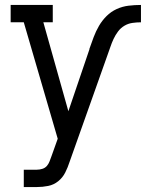

<svg xmlns="http://www.w3.org/2000/svg" viewBox="-20 -540 589 775"><path d="M76 215V145H129Q140 145 151 141.5Q162 138 169 130Q176 122 180 111.5Q184 101 188 90L213 20L76 -450H23V-520H193V-450H155L256 -91L341 -341Q341 -341 341 -341Q341 -341 341 -341V-343Q349 -366 358 -390Q367 -414 379.5 -435.5Q392 -457 410 -475Q428 -493 451 -503.5Q474 -514 499 -517Q524 -520 549 -520V-450Q532 -450 514.5 -447.5Q497 -445 482 -436Q467 -427 456.5 -413Q446 -399 438.5 -383Q431 -367 425.5 -350.5Q420 -334 414 -318L261 113Q254 135 243.5 156Q233 177 215 191.5Q197 206 174.5 210.5Q152 215 129 215Z"/></svg>

Font: Iosevka Gothic
Style: Regular
Weight: 400
Monospace: yes
Designer: Belleve Invis
Foundry: Belleve Invis
Version: Version 15.5.1; ttfautohint (v1.8.4)